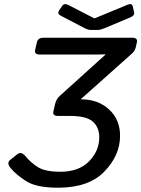

<svg xmlns="http://www.w3.org/2000/svg" viewBox="-20 -880 673 915"><path d="M268.6 -805.7Q251.5 -814.9 261.7 -830.6L275.4 -850.6Q285.6 -866.2 304.2 -856.9L429.7 -792.5H430.7L586.4 -856.9Q608.4 -866.2 612.3 -850.6L619.1 -821.8Q623 -806.2 600.6 -796.9L479.5 -746.1Q458.5 -737.3 446.3 -737.3H412.1Q399.9 -737.3 382.8 -746.1ZM30.3 -79.6Q10.7 -103.5 27.8 -117.2L62.5 -145Q81.1 -160.2 102.1 -134.8Q127 -104.5 161.6 -83Q196.3 -61.5 267.1 -61.5Q356 -61.5 404.5 -111.3Q453.1 -161.1 453.1 -225.6Q453.1 -272.5 422.9 -300Q392.6 -327.6 311.5 -327.6H256.3Q229.5 -327.6 234.4 -348.6L242.2 -382.8Q248 -407.7 263.7 -421.9L481.9 -619.1V-621.1Q462.4 -620.1 442.4 -620.1H168.9Q142.6 -620.1 147.5 -642.1L155.8 -678.2Q160.6 -700.2 187.5 -700.2H610.4Q637.2 -700.2 632.3 -678.2L627.4 -656.2Q623 -637.7 610.8 -626.5L366.7 -408.7V-406.7Q446.8 -406.7 499.5 -358.6Q552.2 -310.5 552.2 -232.9Q552.2 -139.6 477.5 -62.5Q402.8 14.6 256.8 14.6Q155.3 14.6 106.9 -15.4Q58.6 -45.4 30.3 -79.6Z"/></svg>

Font: Istok
Style: Italic
Weight: 500
Italic angle: -13°
Designer: Andrey V. Panov
Foundry: Andrey V. Panov
Version: Version 1.0.3